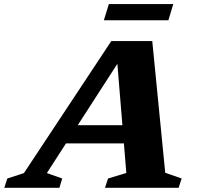

<svg xmlns="http://www.w3.org/2000/svg" viewBox="-86 -898 942 918"><path d="M186 -212.5 215.5 -299.5H560L530.5 -212.5ZM704 -72 782.5 -44.5 768 0H416L430.5 -44.5L518 -71L472 -631L502 -634.5L138 -70.5L211.5 -44.5L198 0H-65.5L-51 -44.5L28.5 -70.5L446 -701.5H642ZM410.5 -801 434.5 -878.5H742.5L719 -801Z"/></svg>

Font: Newsreader 9pt
Style: Bold Italic
Weight: 700
Italic angle: -17°
Designer: Hugues Gentile
Foundry: Production Type
Version: Version 1.003